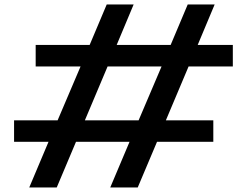

<svg xmlns="http://www.w3.org/2000/svg" viewBox="-20 -805 1086 846"><path d="M108.9 21 193.8 -180.2H42V-274.9H233.9L335 -512.2H137.2V-606.9H375L450.2 -785.2H568.8L494.1 -606.9H731.9L807.1 -785.2H925.8L851.1 -606.9H1005.9V-512.2H811L710.9 -274.9H919.9V-180.2H671.9L586.9 21H465.8L550.8 -180.2H314.9L230 21ZM354 -274.9H590.8L691.9 -512.2H454.1Z"/></svg>

Font: Mattone
Style: Regular
Weight: 400
Width: 6
Designer: Nunzio Mazzaferro
Foundry: Collletttivo
Version: Version 2.000;Glyphs 3.2 (3217)